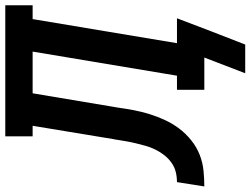

<svg xmlns="http://www.w3.org/2000/svg" viewBox="-184 -646 926 709"><g transform="rotate(-90 278.5 -292.0)"><path d="M362 151 420 0H301V-101H353L442 -634H288L235 -318Q231 -289 225.5 -260Q220 -231 211 -202Q202 -173 189 -145Q176 -117 157.5 -92.5Q139 -68 114 -48Q89 -28 60.5 -17Q32 -6 2.5 -3Q-27 0 -56 0L-40 -101Q-21 -101 -2.5 -105.5Q16 -110 32 -121.5Q48 -133 60 -148.5Q72 -164 80.5 -181.5Q89 -199 94 -217Q99 -235 103.5 -253.5Q108 -272 111 -290Q114 -308 117 -326V-328Q117 -329 117 -329.5Q117 -330 118 -331L168 -634H129V-735H613V-634H562L473 -101H565L517 25L468 151Z"/></g></svg>

Font: Iosevka Curly Slab Extended
Style: Bold Italic
Weight: 700
Width: 7
Italic angle: -9°
Monospace: yes
Designer: Belleve Invis
Foundry: Belleve Invis
Version: Version 11.0.0; ttfautohint (v1.8.3)